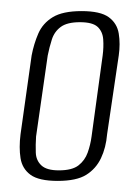

<svg xmlns="http://www.w3.org/2000/svg" viewBox="-20 -593 250 346"><path d="M84 -267Q50 -267 35 -278Q20 -289 17 -308Q14 -327 17 -351L37 -493Q41 -514 49 -532.5Q57 -551 75 -562Q93 -573 127 -573Q161 -573 176 -562Q191 -551 194 -532.5Q197 -514 194 -493L173 -351Q171 -327 162 -308Q153 -289 135.5 -278Q118 -267 84 -267ZM86 -286Q110 -286 121.5 -295Q133 -304 138 -318Q143 -332 145 -347L165 -493Q167 -508 166 -522Q165 -536 156 -544.5Q147 -553 124 -553Q101 -553 89.5 -544.5Q78 -536 73.5 -522Q69 -508 66 -493L45 -347Q44 -332 44.5 -318Q45 -304 54.5 -295Q64 -286 86 -286Z"/></svg>

Font: Alumni Sans Light
Style: Italic
Weight: 300
Italic angle: -8°
Version: Version 1.016